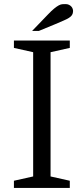

<svg xmlns="http://www.w3.org/2000/svg" viewBox="-20 -918 410 938"><path d="M227 -56V-663L321 -684V-720H48V-684L142 -663V-56L48 -35V0H321V-35ZM213 -846 137 -767H170L250 -800Q273 -810 289.5 -817Q306 -824 316.5 -830.5Q327 -837 332 -845Q337 -853 337 -864Q337 -869 335 -875Q333 -881 328.5 -886Q324 -891 317 -894.5Q310 -898 300 -898Q292 -898 284.5 -897.5Q277 -897 267.5 -892Q258 -887 245 -876.5Q232 -866 213 -846Z"/></svg>

Font: GradeGX
Style: Regular
Weight: 100
Width: 1
Designer: Adam Twardoch
Foundry: Adam Twardoch
Version: Version 2.002; DEVELOPMENT